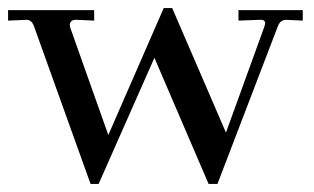

<svg xmlns="http://www.w3.org/2000/svg" viewBox="-33 -445 778 475"><path d="M191 10 50 -383Q44 -396 33 -396L-13 -394V-420H200V-394L156 -396H154Q145 -396 141.5 -390Q138 -384 141 -376L235 -111L372 -425H393L526 -117L621 -379L623 -387Q623 -397 610 -396L557 -394V-420H716V-394L675 -396Q660 -396 654 -379L505 10H483L349 -302L211 10Z"/></svg>

Font: UnnaRegular
Style: Regular
Weight: 400
Designer: Jorge de Buen Unna
Foundry: Omnibus-Type
Version: Version 2.008;hotconv 1.0.109;makeotfexe 2.5.65596